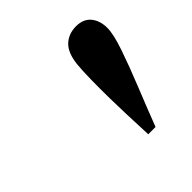

<svg xmlns="http://www.w3.org/2000/svg" viewBox="-101 -811 485 485"><g transform="rotate(-45 142.0 -568.0)"><path d="M231 -729Q257 -729 270.5 -712.5Q284 -696 284 -670Q284 -648 269.5 -605.5Q255 -563 234 -511Q213 -459 193 -407H167L164 -483Q163 -507 162.5 -540.5Q162 -574 162.5 -606.5Q163 -639 165 -659Q169 -696 186.5 -712.5Q204 -729 231 -729Z"/></g></svg>

Font: DeepMind Serif Text
Style: Italic
Weight: 400
Italic angle: -12°
Designer: Frank Grießhammer / Modifications: Colophon Foundry
Foundry: Colophon Foundry
Version: Version 5.003; ttfautohint (v1.8.2)